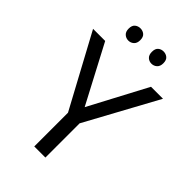

<svg xmlns="http://www.w3.org/2000/svg" viewBox="-266 -1003 1099 1099"><g transform="rotate(45 283.0 -454.0)"><path d="M283 -363 469 -714H566L328 -277V0H238V-273L0 -714H98ZM143 -859Q143 -885 157 -896.5Q171 -908 190 -908Q209 -908 223 -896.5Q237 -885 237 -859Q237 -834 223 -821.5Q209 -809 190 -809Q171 -809 157 -821.5Q143 -834 143 -859ZM331 -859Q331 -885 344.5 -896.5Q358 -908 377 -908Q396 -908 410 -896.5Q424 -885 424 -859Q424 -834 410 -821.5Q396 -809 377 -809Q358 -809 344.5 -821.5Q331 -834 331 -859Z"/></g></svg>

Font: Noto Sans Vai
Style: Regular
Weight: 400
Designer: Monotype Design Team
Foundry: Monotype Imaging Inc.
Version: Version 2.001; ttfautohint (v1.8.4.7-5d5b)